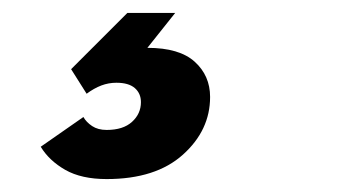

<svg xmlns="http://www.w3.org/2000/svg" viewBox="-20 -30 537 297"><path d="M145 247Q106 247 81 232.8Q56 218.5 43 197L109 151Q113.5 159 122.5 165Q131.5 171 145 171Q170.5 171 184.2 158.5Q198 146 198 128Q198 114.5 188.5 106.2Q179 98 160 98Q148 98 136.8 102.2Q125.5 106.5 114 115L90 77L177 -10H251L208 44Q257.5 44 281.2 65.5Q305 87 305 120Q305 171.5 263 209.2Q221 247 145 247Z"/></svg>

Font: Overpass Black
Style: Italic
Weight: 900
Italic angle: -10°
Designer: Delve Withrington, Dave Bailey, Thomas Jockin
Foundry: Delve Fonts LLC
Version: Version 4.000